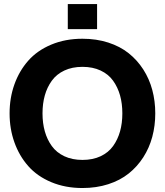

<svg xmlns="http://www.w3.org/2000/svg" viewBox="-20 -925 822 957"><path d="M391.1 12.2Q305.2 12.2 235.4 -17.1Q165.5 -46.4 120.6 -97.4Q75.7 -148.4 51.8 -215.6Q27.8 -282.7 27.8 -359.9Q27.8 -437 51.8 -504.2Q75.7 -571.3 120.6 -622.3Q165.5 -673.3 235.4 -702.6Q305.2 -731.9 391.1 -731.9Q460.4 -731.9 519.5 -712.9Q578.6 -693.8 621.3 -659.7Q664.1 -625.5 694.1 -578.9Q724.1 -532.2 739 -476.8Q753.9 -421.4 753.9 -359.9Q753.9 -298.3 739 -242.9Q724.1 -187.5 694.1 -140.9Q664.1 -94.2 621.3 -60.1Q578.6 -25.9 519.5 -6.8Q460.4 12.2 391.1 12.2ZM203.4 -449.5Q191.9 -408.7 191.9 -359.9Q191.9 -311 203.4 -270.3Q214.8 -229.5 238.3 -197Q261.7 -164.6 300.8 -146.2Q339.8 -127.9 391.1 -127.9Q442.4 -127.9 481.4 -146.2Q520.5 -164.6 543.7 -197Q566.9 -229.5 578.4 -270.3Q589.8 -311 589.8 -359.9Q589.8 -408.7 578.4 -449.5Q566.9 -490.2 543.7 -522.7Q520.5 -555.2 481.4 -573.5Q442.4 -591.8 391.1 -591.8Q339.8 -591.8 300.8 -573.5Q261.7 -555.2 238.3 -522.7Q214.8 -490.2 203.4 -449.5ZM317.9 -779.8V-904.8H463.9V-779.8Z"/></svg>

Font: Aspekta 400
Style: Bold
Weight: 700
Designer: Ivo Dolenc
Version: Version 2.000